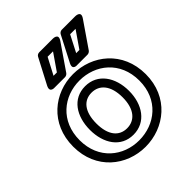

<svg xmlns="http://www.w3.org/2000/svg" viewBox="-212 -881 1055 1055"><g transform="rotate(-45 315.5 -353.5)"><path d="M80 -245C80 -394 189 -478 311 -478C434 -478 544 -394 544 -245C544 -97 435 -13 311 -13C189 -13 80 -97 80 -245ZM30 -245C30 -67 165 37 311 37C458 37 594 -67 594 -245C594 -424 458 -528 311 -528C165 -528 30 -424 30 -245ZM160 -245C160 -140 214 -57 311 -57C408 -57 464 -140 464 -245C464 -351 408 -434 311 -434C214 -434 160 -351 160 -245ZM210 -245C210 -337 250 -384 311 -384C372 -384 414 -337 414 -245C414 -154 372 -107 311 -107C250 -107 210 -154 210 -245ZM229 -597 280 -694H322L255 -597ZM166 -584C145 -543 188 -547 188 -547H268C275 -547 284 -551 289 -558L390 -705C418 -745 370 -744 370 -744H265C256 -744 247 -739 243 -731ZM405 -597 455 -694H497L430 -597ZM342 -583C321 -542 364 -547 364 -547H443C450 -547 459 -551 464 -558L565 -705C593 -745 544 -744 544 -744H440C431 -744 422 -738 418 -730Z"/></g></svg>

Font: Falling Sky
Style: ExtOu
Weight: 400
Designer: Paul D. Hunt
Foundry: Adobe Systems Incorporated
Version: Version 1.02